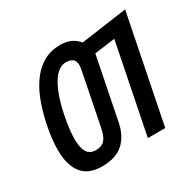

<svg xmlns="http://www.w3.org/2000/svg" viewBox="-116 -628 783 766"><g transform="rotate(-30 275.0 -245.0)"><path d="M270.5 -371.1Q275.9 -398.4 265.9 -412.1Q255.9 -425.8 231.4 -425.8Q212.4 -425.8 196 -413.6Q179.7 -401.4 165.8 -378.2Q151.9 -355 140.4 -321.8Q128.9 -288.6 120.6 -247.1Q107.9 -183.6 107.9 -141.6Q107.9 -103 120.1 -82.5Q132.3 -62 160.6 -62Q187.5 -62 201.4 -77.4Q215.3 -92.8 222.2 -127.9ZM541.5 -490.2 443.4 0H363.3L445.3 -410.2L350.6 -397.5L293.5 -110.8Q282.2 -55.2 247.6 -24.2Q212.9 6.8 149.9 6.8Q86.9 6.8 57.6 -31Q28.3 -68.8 28.3 -138.7Q28.3 -184.6 40 -244.1Q51.3 -301.3 69.1 -347.9Q86.9 -394.5 112.1 -427.7Q137.2 -460.9 170.2 -479Q203.1 -497.1 245.6 -497.1Q275.4 -497.1 295.2 -487.3Q314.9 -477.5 329.1 -460.4Z"/></g></svg>

Font: Code New Roman
Style: Italic
Weight: 400
Italic angle: -11°
Monospace: yes
Designer: Sam Radian
Foundry: Code New Roman
Version: Version 1.508 October 19, 2014